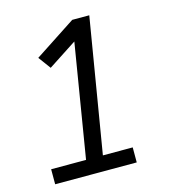

<svg xmlns="http://www.w3.org/2000/svg" viewBox="-109 -825 819 914"><g transform="rotate(-15 300.0 -367.5)"><path d="M50 0V-74H222L314 -633L173 -541L128 -602L331 -735H415L305 -74H452V0Z"/></g></svg>

Font: Iosevka Curly Slab ExObl
Style: Regular
Weight: 400
Width: 7
Italic angle: -9°
Monospace: yes
Designer: Belleve Invis
Foundry: Belleve Invis
Version: Version 11.1.0; ttfautohint (v1.8.3)